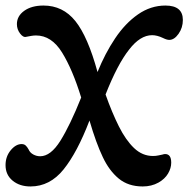

<svg xmlns="http://www.w3.org/2000/svg" viewBox="-24 -663 680 693"><path d="M86 10Q47 10 21.5 -11Q-4 -32 -4 -67Q-4 -98 14.5 -120.5Q33 -143 54 -143Q63 -143 68.5 -138Q74 -133 79 -124Q84 -112 96 -105.5Q108 -99 121 -99Q159 -99 194 -155Q229 -211 269 -311Q238 -412 200 -473.5Q162 -535 106 -535Q98 -535 89 -533.5Q80 -532 70 -530Q60 -527 48.5 -542Q37 -557 37 -576Q37 -605 63.5 -624Q90 -643 133 -643Q203 -643 248 -587Q293 -531 328 -403Q355 -470 391.5 -524.5Q428 -579 474 -611Q520 -643 573 -643Q636 -643 636 -591Q636 -563 620.5 -541Q605 -519 587 -519Q578 -519 564 -526Q543 -536 525 -536Q482 -536 442 -484Q400 -431 357 -322Q380 -257 405 -207Q430 -157 460 -128.5Q490 -100 528 -100Q539 -100 547.5 -102Q556 -104 562 -105Q568 -107 572 -107Q594 -107 594 -76Q594 -56 582.5 -36.5Q571 -17 548 -4Q523 10 491 10Q439 10 404.5 -18.5Q370 -47 347 -96Q323 -146 299 -228Q255 -113 205.5 -51.5Q156 10 86 10Z"/></svg>

Font: Akaya Telivigala
Style: Regular
Weight: 400
Designer: Vaishnavi Murthy Yerkadithaya, Juan Luis Blanco Aristondo
Version: Version 1.002; ttfautohint (v1.8.3)